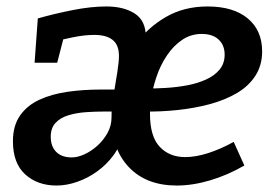

<svg xmlns="http://www.w3.org/2000/svg" viewBox="-20 -563 843 594"><path d="M358 -145Q352 -111 331 -82.5Q310 -54 281 -33Q252 -12 219 -0.5Q186 11 155 11Q96 11 58 -23.5Q20 -58 20 -126Q20 -174 42 -205.5Q64 -237 102 -254.5Q140 -272 189 -279Q238 -286 292 -286H348L332 -273Q338 -308 343 -340Q348 -372 348 -390Q348 -424 328.5 -439.5Q309 -455 272 -455Q241 -455 205 -447.5Q169 -440 131 -431L189 -493L157 -369H87L97 -506Q150 -521 206 -532Q262 -543 309 -543Q363 -543 397 -521Q431 -499 431 -450Q431 -443 430 -436.5Q429 -430 427 -417L399 -425Q436 -477 492.5 -510Q549 -543 622 -543Q702 -543 746.5 -506Q791 -469 791 -404Q791 -361 770 -328.5Q749 -296 712 -274.5Q675 -253 628 -240.5Q581 -228 528.5 -222.5Q476 -217 425 -218L445 -245Q445 -237 444.5 -228.5Q444 -220 444 -211Q444 -141 474 -109Q504 -77 553 -77Q585 -77 623 -89Q661 -101 703 -124L736 -51Q684 -21 630 -5Q576 11 527 11Q433 11 379 -45.5Q325 -102 325 -199Q325 -211 325.5 -225Q326 -239 328 -252L355 -218H306Q276 -218 246.5 -216Q217 -214 192 -206.5Q167 -199 152 -183Q137 -167 137 -140Q137 -110 154 -93Q171 -76 202 -76Q220 -76 241 -85.5Q262 -95 281 -112Q300 -129 312.5 -151.5Q325 -174 325 -199ZM446 -252 428 -289Q459 -289 493 -291Q527 -293 559 -299Q591 -305 617.5 -317Q644 -329 659.5 -348Q675 -367 675 -394Q675 -423 656.5 -440.5Q638 -458 604 -458Q571 -458 544 -440Q517 -422 496.5 -391.5Q476 -361 464 -325Q452 -289 446 -252Z"/></svg>

Font: Bitter Thin SemiBold
Style: Italic
Weight: 600
Italic angle: -9°
Version: Version 2.002